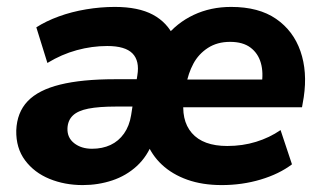

<svg xmlns="http://www.w3.org/2000/svg" viewBox="-20 -524 931 555"><path d="M219 11Q167 11 123 -7Q79 -25 52.5 -60.5Q26 -96 27 -147Q29 -199 60 -231.5Q91 -264 154 -279.5Q217 -295 312 -295H391L380 -216H316Q266 -216 235.5 -210Q205 -204 190.5 -190Q176 -176 175 -153Q174 -126 194.5 -110Q215 -94 246 -94Q276 -94 299.5 -105Q323 -116 338.5 -138Q354 -160 359 -191L377 -306Q384 -348 363 -369.5Q342 -391 290 -391Q246 -391 202 -379Q158 -367 117 -342L85 -445Q113 -463 150 -476.5Q187 -490 229 -497Q271 -504 312 -504Q380 -504 422 -481.5Q464 -459 484 -415H457Q491 -458 540 -481Q589 -504 648 -504Q728 -504 778 -469.5Q828 -435 848.5 -376Q869 -317 858 -243L853 -214H486L498 -294H754L736 -278Q742 -314 734 -342Q726 -370 704 -386.5Q682 -403 645 -403Q608 -403 581 -385.5Q554 -368 539 -340Q524 -312 518 -278L512 -244Q502 -177 534.5 -139.5Q567 -102 637 -102Q681 -102 720 -114Q759 -126 791 -148L824 -49Q787 -21 733.5 -5Q680 11 621 11Q565 11 521.5 -4.5Q478 -20 448 -48Q418 -76 403 -115H422Q406 -72 375.5 -44Q345 -16 304.5 -2.5Q264 11 219 11Z"/></svg>

Font: Nunito Sans 11pt ExtraBold
Style: Italic
Weight: 800
Italic angle: -9°
Version: Version 3.101;gftools[0.9.27]